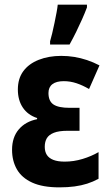

<svg xmlns="http://www.w3.org/2000/svg" viewBox="-20 -798 476 828"><path d="M323 -333V-234H272Q234 -234 212.5 -225.5Q191 -217 182 -202Q173 -187 173 -165Q173 -144 182 -130Q191 -116 210 -108.5Q229 -101 259 -101Q298 -101 336 -112.5Q374 -124 405 -142V-27Q381 -14 356 -6Q331 2 301.5 6Q272 10 236 10Q164 10 119 -10.5Q74 -31 53 -67.5Q32 -104 32 -152Q32 -206 61 -240Q90 -274 140 -284V-289Q100 -302 78.5 -334Q57 -366 57 -412Q57 -459 80.5 -491Q104 -523 147 -540Q190 -557 244 -557Q273 -557 300.5 -552.5Q328 -548 355 -539Q382 -530 409 -516L364 -414Q337 -430 310 -439Q283 -448 255 -448Q223 -448 206 -435Q189 -422 189 -397Q189 -362 210.5 -347.5Q232 -333 280 -333ZM196 -620Q200 -633 205 -654Q210 -675 215 -699Q220 -723 224 -744.5Q228 -766 229 -778H355V-766Q346 -742 334 -715Q322 -688 308.5 -660.5Q295 -633 280 -606H196Z"/></svg>

Font: Noto Sans Display Condensed
Style: Bold
Weight: 700
Width: 3
Designer: Monotype Design Team
Foundry: Monotype Imaging Inc.
Version: Version 2.003